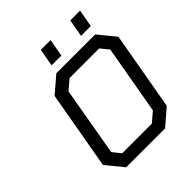

<svg xmlns="http://www.w3.org/2000/svg" viewBox="-243 -1067 1221 1221"><g transform="rotate(-45 367.5 -456.0)"><path d="M306 -794 327 -912H415L394 -794ZM571 -794 592 -912H680L659 -794ZM183 0 89 -115 182 -643 292 -737H641L735 -622L642 -94L533 0ZM228 -81H495L559 -136L641 -601L596 -656H330L265 -601L184 -136Z"/></g></svg>

Font: Tomorrow
Style: Italic
Weight: 400
Italic angle: -10°
Designer: Tony de Marco, Monica Rizzolli
Foundry: Just in Type
Version: Version 2.002